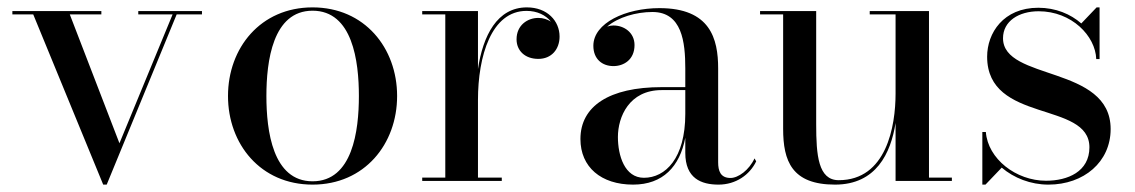

<svg xmlns="http://www.w3.org/2000/svg" viewBox="-20 -490 3073 520"><path d="M303.5 -102 169 -451H254.5V-460H13.5V-451H70L259.5 10H269L458.5 -451H527V-460H354.5V-451H447.5Z M597.5 -230C597.5 -100 685.5 10 826.5 10C967.5 10 1055.5 -100 1055.5 -230C1055.5 -360 967.5 -470 826.5 -470C685.5 -470 597.5 -360 597.5 -230ZM701.5 -230C701.5 -324 718.5 -461 826.5 -461C935 -461 952 -324 952 -230C952 -136 935 1 826.5 1C718.5 1 701.5 -136 701.5 -230Z M1123.5 -9V0H1339V-9H1274.5V-219.5C1274.5 -337.5 1310.5 -460.5 1406 -460.5C1435 -460.5 1458 -449 1472 -431.5C1462.5 -437.5 1451 -441.5 1438 -441.5C1409 -441.5 1379 -422 1379 -383.5C1379 -353.5 1401 -330.5 1438 -330.5C1474 -330.5 1495.5 -357 1495.5 -391C1495.5 -433 1462.5 -470 1407 -470C1326.5 -470 1288 -393.5 1274.5 -303V-460H1123.5V-451H1186V-9Z M1772 -254C1630 -254 1552 -202.5 1552 -113.5C1552 -37.5 1608 10 1694.5 10C1775.5 10 1821 -39 1836 -117V-76C1836 -7 1879 10 1926 10C1973 10 2010.5 -16.5 2028 -53L2023.5 -61C2009 -29.5 1979.5 -8 1958.5 -8C1931 -8 1925 -27.5 1925 -50.5V-304.5C1925 -385.5 1903.5 -468 1766 -468C1675 -468 1587 -428 1587 -366C1587 -330 1611 -311 1641.5 -311C1669 -311 1698.5 -328 1698.5 -368C1698.5 -402 1670 -421 1641.5 -421C1636 -421 1630 -420 1624.5 -418C1654 -443.5 1703 -457.5 1747 -457.5C1827 -457.5 1836 -376.5 1836 -304.5V-254ZM1724 -8.5C1671.5 -8.5 1653.5 -69 1653.5 -119C1653.5 -173.5 1684 -246 1772 -246H1836V-181.5C1836 -61 1782 -8.5 1724 -8.5Z M2496 -9V-460H2335.5V-451H2405.5V-236.5C2405.5 -148.5 2381 -2 2251.5 -2C2196 -2 2190.5 -69.5 2190.5 -153.5V-460H2038.5V-451H2101V-141C2101 -54 2124.5 10 2241.5 10C2353 10 2392.5 -75 2405.5 -157V0H2558V-9Z M2649 10 2693 -36C2726 -8 2771 10 2819.5 10C2915.5 10 2988 -51.5 2988 -140.5C2988 -314 2696.5 -270.5 2696.5 -386.5C2696.5 -433 2739.5 -459.5 2793 -459.5C2882.5 -459.5 2947 -392.5 2949 -330H2958V-470H2950L2908.5 -426.5C2879.5 -452 2839 -469 2792 -469C2697.5 -469 2653.5 -400.5 2653.5 -336.5C2653.5 -155 2930.5 -217.5 2930.5 -91C2930.5 -25 2871.5 -0.5 2813 -0.5C2731.5 -0.5 2655.5 -60 2650 -132.5H2640.5V10Z"/></svg>

Font: Bodoni* 24
Style: Regular
Weight: 400
Version: Version 2.3